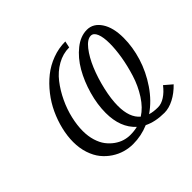

<svg xmlns="http://www.w3.org/2000/svg" viewBox="-161 -912 1132 1132"><g transform="rotate(-45 405.0 -345.5)"><path d="M505.9 -73.2Q551.3 -101.6 587.2 -157.2Q623 -212.9 642.8 -276.9Q662.6 -340.8 672.4 -400.1Q682.1 -459.5 682.1 -507.8Q682.1 -559.6 669.9 -589.4Q657.7 -619.1 634.8 -619.1Q605 -619.1 572 -577.4Q539.1 -535.6 513.7 -474.6Q488.3 -413.6 471.7 -341.8Q455.1 -270 455.1 -212.9Q455.1 -115.7 505.9 -73.2ZM446.8 -46.9Q375 -112.3 375 -234.9Q375 -305.2 396.5 -380.9Q418 -456.5 453.6 -518.3Q489.3 -580.1 539.6 -620.1Q589.8 -660.2 643.1 -660.2Q696.3 -660.2 729.7 -609.6Q763.2 -559.1 763.2 -473.1Q763.2 -396.5 738.8 -317.1Q714.4 -237.8 665.3 -165.5Q616.2 -93.3 550.8 -48.8Q577.6 -40 617.2 -40Q645 -40 674.6 -59.1Q704.1 -78.1 730 -111.8L777.8 -70.8Q741.2 -32.7 700 -11.5Q658.7 9.8 621.1 9.8Q544.9 9.8 491.2 -17.1Q428.2 9.8 359.9 9.8Q325.7 9.8 292 0.2Q258.3 -9.3 226.8 -30Q195.3 -50.8 171.4 -80.3Q147.5 -109.9 132.8 -153.6Q118.2 -197.3 118.2 -249Q118.2 -298.8 131.1 -352.1Q144 -405.3 167.2 -455.3Q190.4 -505.4 225.3 -550Q260.3 -594.7 302.2 -628.4Q344.2 -662.1 396.7 -681.6Q449.2 -701.2 504.9 -701.2L496.1 -660.2Q443.4 -660.2 395.8 -633.1Q348.1 -606 314 -562Q279.8 -518.1 254.4 -464.4Q229 -410.6 216.6 -356.4Q204.1 -302.2 204.1 -254.9Q204.1 -211.4 215.3 -174.8Q226.6 -138.2 245.1 -113.8Q263.7 -89.4 287.6 -72.3Q311.5 -55.2 336.4 -47.6Q361.3 -40 386.2 -40Q418.9 -40 446.8 -46.9Z"/></g></svg>

Font: Pfennig
Style: Italic
Weight: 500
Italic angle: -13°
Version: Version 20120410 ; ttfautohint (v0.8)